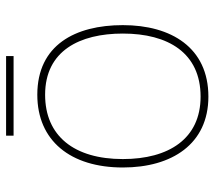

<svg xmlns="http://www.w3.org/2000/svg" viewBox="-56 -622 688 615"><g transform="rotate(-90 287.5 -314.0)"><path d="M416 -638H161V-614H416ZM515 -264C515 -417 451 -538 292 -538C145 -538 59 -432 59 -264C59 -107 134 10 286 10C443 10 515 -109 515 -264ZM86 -264C86 -420 160 -513 292 -513C433 -513 488 -402 488 -264C488 -119 426 -15 286 -15C151 -15 86 -117 86 -264Z"/></g></svg>

Font: Noto Sans Canadian Aboriginal Thin
Style: Regular
Weight: 100
Designer: Monotype Design Team, Typotheque's Kevin King
Foundry: Monotype Imaging Inc.
Version: Version 2.004